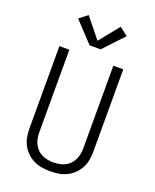

<svg xmlns="http://www.w3.org/2000/svg" viewBox="-176 -1075 952 1181"><g transform="rotate(20 300.0 -484.0)"><path d="M300 8Q272 8 244.5 3.5Q217 -1 192.5 -13Q168 -25 147.5 -44.5Q127 -64 114 -88.5Q101 -113 96 -140Q91 -167 91 -195V-735H156V-195Q156 -176 159.5 -156.5Q163 -137 171.5 -119.5Q180 -102 193.5 -88Q207 -74 224.5 -65.5Q242 -57 261.5 -53.5Q281 -50 300 -50Q319 -50 338.5 -53.5Q358 -57 375.5 -65.5Q393 -74 406.5 -88Q420 -102 428.5 -119.5Q437 -137 440.5 -156.5Q444 -176 444 -195V-735H509V-195Q509 -167 504 -140Q499 -113 486 -88.5Q473 -64 452.5 -44.5Q432 -25 407.5 -13Q383 -1 355.5 3.5Q328 8 300 8ZM264 -803 141 -934 195 -976 300 -846 405 -976 459 -934 336 -803Z"/></g></svg>

Font: Iosevka Curly Light Extended
Style: Regular
Weight: 300
Width: 7
Monospace: yes
Designer: Belleve Invis
Foundry: Belleve Invis
Version: Version 11.1.0; ttfautohint (v1.8.3)